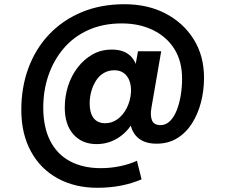

<svg xmlns="http://www.w3.org/2000/svg" viewBox="-20 -676 1068 910"><path d="M441 214Q335 214 253.5 169.5Q172 125 126.5 41.5Q81 -42 81 -155Q81 -262 114.5 -353Q148 -444 212 -512Q276 -580 366.5 -618Q457 -656 570 -656Q681 -656 765.5 -611.5Q850 -567 898.5 -489Q947 -411 947 -307Q947 -247 932.5 -191Q918 -135 889.5 -90.5Q861 -46 819 -20.5Q777 5 722 5Q655 5 622.5 -34.5Q590 -74 597 -141L600 -173L620 -119Q597 -62 547.5 -27.5Q498 7 438 7Q369 7 328 -39Q287 -85 287 -166Q287 -219 302.5 -268Q318 -317 348 -356Q378 -395 418.5 -418Q459 -441 510 -441Q565 -441 596 -413Q627 -385 634 -331L613 -316L634 -433H744L698 -167Q691 -130 700 -106.5Q709 -83 741 -83Q767 -83 786.5 -103Q806 -123 818.5 -155.5Q831 -188 837 -226.5Q843 -265 843 -303Q843 -385 807 -443Q771 -501 706 -533Q641 -565 557 -565Q469 -565 399.5 -534Q330 -503 282.5 -447.5Q235 -392 210 -320Q185 -248 185 -166Q185 -74 217.5 -9.5Q250 55 311.5 88Q373 121 458 121Q503 121 547.5 112Q592 103 629 86L651 174Q604 194 552 204Q500 214 441 214ZM479 -92Q511 -92 537.5 -111.5Q564 -131 581 -164.5Q598 -198 601 -240Q602 -270 593.5 -293Q585 -316 567 -329.5Q549 -343 522 -343Q494 -343 472 -330Q450 -317 435.5 -294.5Q421 -272 413 -244Q405 -216 405 -185Q405 -141 423.5 -116.5Q442 -92 479 -92Z"/></svg>

Font: DM Sans 9pt
Style: Bold
Weight: 700
Version: Version 4.004;gftools[0.9.30]